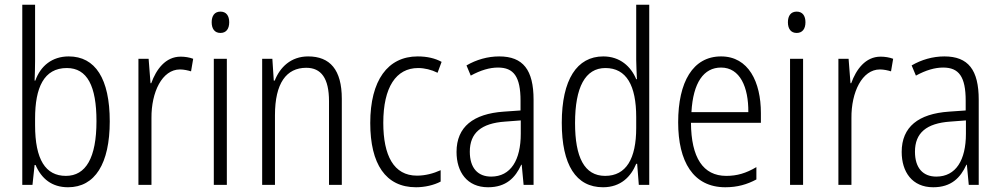

<svg xmlns="http://www.w3.org/2000/svg" viewBox="-20 -780 4220 810"><path d="M128 -523V-760H74V0H117L126 -84H130C155 -26 199 10 267 10C381 10 443 -90 443 -268C443 -448 382 -542 270 -542C200 -542 151 -502 129 -440H126C127 -465 128 -497 128 -523ZM262 -493C348 -493 387 -417 387 -269C387 -114 342 -38 258 -38C172 -38 128 -107 128 -252V-280C128 -410 165 -493 262 -493Z M742 -541C678 -541 639 -487 618 -429H615L607 -532H564V0H619V-282C618 -391 664 -487 739 -487C756 -487 773 -483 786 -479L795 -532C779 -538 760 -541 742 -541Z M910 -731C885 -731 873 -713 873 -686C873 -658 886 -641 910 -641C934 -641 947 -658 947 -686C947 -713 935 -731 910 -731ZM937 -532H882V0H937Z M1280 -542C1207 -542 1161 -496 1139 -440H1135L1129 -532H1086V0H1140V-294C1140 -429 1188 -494 1272 -494C1335 -494 1368 -450 1368 -353V0H1422V-363C1422 -486 1372 -542 1280 -542Z M1735 10C1772 10 1811 1 1839 -14V-62C1808 -48 1774 -39 1739 -39C1641 -39 1597 -124 1597 -262C1597 -412 1651 -493 1744 -493C1771 -493 1800 -486 1826 -473L1843 -519C1816 -534 1782 -542 1742 -542C1616 -542 1542 -441 1542 -261C1542 -88 1607 10 1735 10Z M2086 -542C2037 -542 1989 -528 1948 -504L1966 -461C2008 -484 2046 -495 2081 -495C2147 -495 2176 -457 2176 -355V-314L2105 -309C1977 -300 1906 -245 1906 -139C1906 -55 1950 10 2039 10C2115 10 2154 -30 2179 -85H2181L2189 0H2231V-359C2231 -485 2187 -542 2086 -542ZM2111 -267 2177 -272V-216C2177 -105 2135 -35 2052 -35C1996 -35 1962 -71 1962 -140C1962 -219 2010 -260 2111 -267Z M2524 10C2599 10 2642 -35 2664 -89H2668L2675 0H2719V-760H2664V-527C2664 -503 2666 -475 2667 -446H2664C2642 -499 2596 -542 2525 -542C2414 -542 2350 -444 2350 -262C2350 -84 2410 10 2524 10ZM2533 -38C2445 -38 2406 -117 2406 -261C2406 -412 2449 -493 2534 -493C2623 -493 2664 -419 2664 -286V-240C2664 -111 2622 -38 2533 -38Z M3022 -542C2903 -542 2841 -434 2841 -264C2841 -99 2904 10 3040 10C3091 10 3132 -2 3171 -23V-75C3127 -49 3089 -38 3044 -38C2946 -38 2896 -115 2895 -262H3190V-303C3190 -434 3138 -542 3022 -542ZM3022 -495C3102 -495 3138 -412 3137 -307H2897C2904 -432 2949 -495 3022 -495Z M3341 -731C3316 -731 3304 -713 3304 -686C3304 -658 3317 -641 3341 -641C3365 -641 3378 -658 3378 -686C3378 -713 3366 -731 3341 -731ZM3368 -532H3313V0H3368Z M3695 -541C3631 -541 3592 -487 3571 -429H3568L3560 -532H3517V0H3572V-282C3571 -391 3617 -487 3692 -487C3709 -487 3726 -483 3739 -479L3748 -532C3732 -538 3713 -541 3695 -541Z M3964 -542C3915 -542 3867 -528 3826 -504L3844 -461C3886 -484 3924 -495 3959 -495C4025 -495 4054 -457 4054 -355V-314L3983 -309C3855 -300 3784 -245 3784 -139C3784 -55 3828 10 3917 10C3993 10 4032 -30 4057 -85H4059L4067 0H4109V-359C4109 -485 4065 -542 3964 -542ZM3989 -267 4055 -272V-216C4055 -105 4013 -35 3930 -35C3874 -35 3840 -71 3840 -140C3840 -219 3888 -260 3989 -267Z"/></svg>

Font: Noto Sans Malayalam Condensed Light
Style: Regular
Weight: 300
Width: 3
Designer: Jelle Bosma - Monotype Design Team
Foundry: Monotype Imaging Inc.
Version: Version 2.104